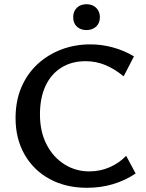

<svg xmlns="http://www.w3.org/2000/svg" viewBox="-20 -881 692 913"><path d="M394 12Q293 12 216.5 -29.5Q140 -71 97 -146Q54 -221 54 -319Q54 -401 81.5 -465.5Q109 -530 158 -575.5Q207 -621 271.5 -645.5Q336 -670 410 -670Q464 -670 517 -655.5Q570 -641 617 -613L568 -518Q524 -554 480 -572Q436 -590 387 -590Q320 -590 271 -559Q222 -528 196 -471.5Q170 -415 170 -337Q170 -255 201.5 -194Q233 -133 286.5 -99.5Q340 -66 404 -66Q457 -66 502 -86Q547 -106 580 -140L625 -56Q574 -22 516 -5Q458 12 394 12ZM391 -738Q363 -738 345.5 -754.5Q328 -771 328 -799Q328 -827 345.5 -844Q363 -861 391 -861Q419 -861 437 -844Q455 -827 455 -799Q455 -771 437 -754.5Q419 -738 391 -738Z"/></svg>

Font: Ysabeau Office SemiBold
Style: Regular
Weight: 600
Designer: Christian Thalmann (Catharsis Fonts)
Version: Version 2.001;gftools[0.9.30]; featfreeze: tnum,lnum,ss02